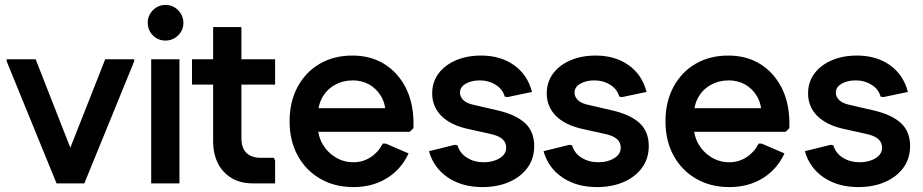

<svg xmlns="http://www.w3.org/2000/svg" viewBox="-20 -746 3753 781"><path d="M218 0 229 -51 408 -505H526V-497L323 0ZM210 0 7 -497V-505H125L303 -51L314 0Z M595 0V-505H710V0ZM653 -581Q623 -581 602 -602Q581 -623 581 -654Q581 -683 602 -704.5Q623 -726 654 -726Q683 -726 704.5 -704.5Q726 -683 726 -653Q726 -623 704.5 -602Q683 -581 653 -581Z M1009 0Q935 0 891 -46.5Q847 -93 847 -172V-636H962V-184Q962 -144 982.5 -124Q1003 -104 1042 -104H1094L1099 -93V0ZM761 -402V-505H1099V-402Z M1418 15Q1341 15 1282.5 -19Q1224 -53 1191 -113Q1158 -173 1158 -253Q1158 -332 1190.5 -392.5Q1223 -453 1280.5 -486.5Q1338 -520 1413 -520Q1488 -520 1543.5 -485.5Q1599 -451 1630.5 -389Q1662 -327 1662 -244V-225L1647 -210H1212V-306H1610L1549 -283Q1548 -325 1529.5 -355.5Q1511 -386 1481.5 -402.5Q1452 -419 1415 -419Q1375 -419 1342 -400.5Q1309 -382 1291 -349.5Q1273 -317 1273 -274V-234Q1273 -193 1292.5 -159.5Q1312 -126 1345 -106Q1378 -86 1418 -86Q1456 -86 1487.5 -106.5Q1519 -127 1537 -162H1549L1642 -122Q1612 -57 1553.5 -21Q1495 15 1418 15Z M1942 15Q1860 15 1802 -24Q1744 -63 1725 -131L1830 -157L1841 -155Q1850 -123 1879.5 -104.5Q1909 -86 1948 -86Q1986 -86 2012.5 -102.5Q2039 -119 2039 -145Q2039 -167 2023.5 -180.5Q2008 -194 1976 -201L1881 -222Q1811 -238 1774.5 -275.5Q1738 -313 1738 -366Q1738 -412 1763.5 -446.5Q1789 -481 1834 -500.5Q1879 -520 1937 -520Q2016 -520 2071 -481Q2126 -442 2144 -372L2044 -351L2033 -353Q2025 -383 1996.5 -401Q1968 -419 1932 -419Q1898 -419 1874.5 -405.5Q1851 -392 1851 -369Q1851 -352 1865 -338.5Q1879 -325 1909 -319L2004 -297Q2078 -280 2115.5 -245.5Q2153 -211 2153 -152Q2153 -101 2125.5 -63.5Q2098 -26 2050.5 -5.5Q2003 15 1942 15Z M2408 15Q2326 15 2268 -24Q2210 -63 2191 -131L2296 -157L2307 -155Q2316 -123 2345.5 -104.5Q2375 -86 2414 -86Q2452 -86 2478.5 -102.5Q2505 -119 2505 -145Q2505 -167 2489.5 -180.5Q2474 -194 2442 -201L2347 -222Q2277 -238 2240.5 -275.5Q2204 -313 2204 -366Q2204 -412 2229.5 -446.5Q2255 -481 2300 -500.5Q2345 -520 2403 -520Q2482 -520 2537 -481Q2592 -442 2610 -372L2510 -351L2499 -353Q2491 -383 2462.5 -401Q2434 -419 2398 -419Q2364 -419 2340.5 -405.5Q2317 -392 2317 -369Q2317 -352 2331 -338.5Q2345 -325 2375 -319L2470 -297Q2544 -280 2581.5 -245.5Q2619 -211 2619 -152Q2619 -101 2591.5 -63.5Q2564 -26 2516.5 -5.5Q2469 15 2408 15Z M2947 15Q2870 15 2811.5 -19Q2753 -53 2720 -113Q2687 -173 2687 -253Q2687 -332 2719.5 -392.5Q2752 -453 2809.5 -486.5Q2867 -520 2942 -520Q3017 -520 3072.5 -485.5Q3128 -451 3159.5 -389Q3191 -327 3191 -244V-225L3176 -210H2741V-306H3139L3078 -283Q3077 -325 3058.5 -355.5Q3040 -386 3010.5 -402.5Q2981 -419 2944 -419Q2904 -419 2871 -400.5Q2838 -382 2820 -349.5Q2802 -317 2802 -274V-234Q2802 -193 2821.5 -159.5Q2841 -126 2874 -106Q2907 -86 2947 -86Q2985 -86 3016.5 -106.5Q3048 -127 3066 -162H3078L3171 -122Q3141 -57 3082.5 -21Q3024 15 2947 15Z M3471 15Q3389 15 3331 -24Q3273 -63 3254 -131L3359 -157L3370 -155Q3379 -123 3408.5 -104.5Q3438 -86 3477 -86Q3515 -86 3541.5 -102.5Q3568 -119 3568 -145Q3568 -167 3552.5 -180.5Q3537 -194 3505 -201L3410 -222Q3340 -238 3303.5 -275.5Q3267 -313 3267 -366Q3267 -412 3292.5 -446.5Q3318 -481 3363 -500.5Q3408 -520 3466 -520Q3545 -520 3600 -481Q3655 -442 3673 -372L3573 -351L3562 -353Q3554 -383 3525.5 -401Q3497 -419 3461 -419Q3427 -419 3403.5 -405.5Q3380 -392 3380 -369Q3380 -352 3394 -338.5Q3408 -325 3438 -319L3533 -297Q3607 -280 3644.5 -245.5Q3682 -211 3682 -152Q3682 -101 3654.5 -63.5Q3627 -26 3579.5 -5.5Q3532 15 3471 15Z"/></svg>

Font: Fustat
Style: Bold
Weight: 700
Designer: Mohamed Gaber, Khaled Hosny, Laura Garcia Mut
Foundry: Kief Type Foundry, Alif Type Foundry, Hard Type Foundry
Version: Version 1.007